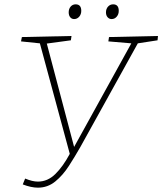

<svg xmlns="http://www.w3.org/2000/svg" viewBox="-20 -859 749 886"><path d="M85 -8 96 -35Q113 -28 127.5 -24.5Q142 -21 155 -21Q200 -21 235.5 -56Q271 -91 302 -149L164 -659L77 -668L81 -688L310 -693L307 -673L196 -658L322 -181L586 -659L480 -668L483 -688L709 -693L707 -673L616 -659L351 -181Q326 -137 298 -93.5Q270 -50 235 -21.5Q200 7 155 7Q124 7 85 -8ZM322 -771Q311 -771 304 -779.5Q297 -788 297 -802Q297 -818 306 -828.5Q315 -839 329 -839Q355 -839 355 -809Q355 -793 345.5 -782Q336 -771 322 -771ZM495 -771Q484 -771 476.5 -779.5Q469 -788 469 -802Q469 -818 478.5 -828.5Q488 -839 502 -839Q528 -839 528 -809Q528 -793 518.5 -782Q509 -771 495 -771Z"/></svg>

Font: Bitter ExtraLight
Style: Italic
Weight: 200
Italic angle: -9°
Designer: Sol Matas, and Bitter project Authors
Foundry: Sol Matas
Version: Version 2.001